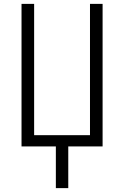

<svg xmlns="http://www.w3.org/2000/svg" viewBox="-20 -755 640 990"><path d="M268 215V0H91V-735H156V-58H444V-735H509V0H332V215Z"/></svg>

Font: Iosevka Aile Custom Light
Style: Regular
Weight: 300
Designer: Belleve Invis
Foundry: Belleve Invis
Version: Version 17.0.2; ttfautohint (v1.8.3)